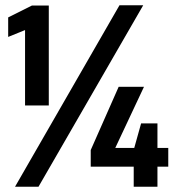

<svg xmlns="http://www.w3.org/2000/svg" viewBox="-20 -708 671 728"><path d="M75 -308V-594L11 -568V-642L101 -687H165V-308ZM37 0 433 -688H523L126 0ZM487 0V-76H324V-139L430 -379H526L417 -147H489L515 -240H577V-147H618V-76H577V0Z"/></svg>

Font: Saira SemiCondensed
Style: Bold
Weight: 700
Width: 4
Designer: Hector Gatti with collaboration of the Omnibus-Type team
Foundry: Omnibus-Type
Version: Version 1.101